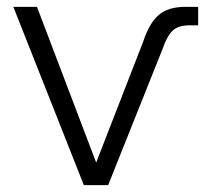

<svg xmlns="http://www.w3.org/2000/svg" viewBox="-20 -541 599 561"><path d="M225 0 19 -521H88L261 -66L399 -421Q416 -473 443.5 -497Q471 -521 522 -521H559V-467H533Q501 -467 484.5 -451.5Q468 -436 455 -398L296 0Z"/></svg>

Font: Raleway
Style: Regular
Weight: 400
Designer: Matt McInerney, Pablo Impallari, Rodrigo Fuenzalida
Foundry: Matt McInerney, Pablo Impallari, Rodrigo Fuenzalida
Version: Version 4.101;RELEASE